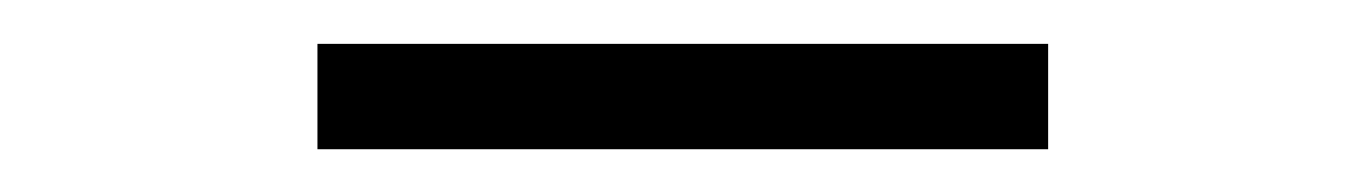

<svg xmlns="http://www.w3.org/2000/svg" viewBox="-20 -606 626 88"><path d="M460.4 -585.9V-537.6H125.5V-585.9Z"/></svg>

Font: Cascadia Mono NF ExtraLight
Style: Regular
Weight: 200
Monospace: yes
Designer: Aaron Bell
Foundry: Saja Typeworks
Version: Version 2404.023; ttfautohint (v1.8.4)